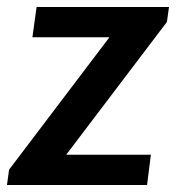

<svg xmlns="http://www.w3.org/2000/svg" viewBox="-22 -531 516 551"><path d="M-2 0 4 -44 292 -424H71L83 -511H463L457 -468L168 -87H411L400 0Z"/></svg>

Font: Chivo Medium Medium
Style: Italic
Weight: 500
Italic angle: -8.05°
Version: Version 2.002